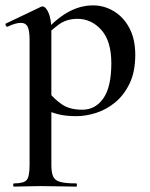

<svg xmlns="http://www.w3.org/2000/svg" viewBox="-24 -419 556 714"><path d="M28 275Q25 275 25 269Q25 263 28 263Q65 263 75.5 250Q86 237 86 194V-271Q86 -304 79 -319Q72 -334 53 -334Q44 -334 31.5 -330.5Q19 -327 5 -320Q1 -318 -2 -323.5Q-5 -329 -3 -331L129 -394Q131 -395 134 -395Q146 -395 156.5 -371.5Q167 -348 167 -304V194Q167 222 173.5 237Q180 252 200 257.5Q220 263 260 263Q262 263 262 269Q262 275 260 275Q232 275 198 274Q164 273 126 273Q99 273 73 274Q47 275 28 275ZM260 13Q221 13 193 6Q165 -1 128 -18L155 -79Q179 -49 207.5 -30Q236 -11 282 -11Q331 -11 360.5 -53.5Q390 -96 390 -184Q390 -266 353 -307.5Q316 -349 264 -349Q224 -349 195 -328Q166 -307 138 -277L129 -287Q180 -346 226.5 -372.5Q273 -399 322 -399Q363 -399 399 -377.5Q435 -356 457 -315Q479 -274 479 -215Q479 -152 458 -108.5Q437 -65 404 -38Q371 -11 333 1Q295 13 260 13Z"/></svg>

Font: Cormorant Garamond Light SemiBold
Style: Regular
Weight: 600
Version: Version 4.001